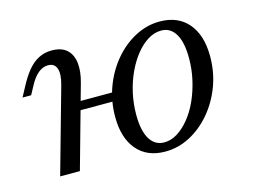

<svg xmlns="http://www.w3.org/2000/svg" viewBox="-69 -538 868 660"><g transform="rotate(-15 365.5 -207.5)"><path d="M74.2 0 158.9 -301.6Q169.4 -338.7 162.5 -359.3Q155.6 -379.8 132.3 -379.8Q113.7 -379.8 97.2 -366.1Q80.6 -352.4 66.1 -325L50 -295.2H19.4L37.9 -329.8Q54 -360.5 71.4 -381.9Q88.7 -403.2 110.1 -414.5Q131.5 -425.8 157.3 -425.8Q191.9 -425.8 210.9 -408.9Q229.8 -391.9 233.5 -361.3Q237.1 -330.6 225.8 -291.1L144.4 0ZM169.4 -201.6 178.2 -232.3H351.6L345.2 -201.6ZM446 11.3Q381.5 11.3 345.6 -31Q309.7 -73.4 309.7 -148.4Q309.7 -204 328.2 -254Q346.8 -304 379.4 -342.7Q412.1 -381.5 454 -403.6Q496 -425.8 541.9 -425.8Q606.5 -425.8 642.7 -383.5Q679 -341.1 679 -265.3Q679 -209.7 660.5 -160.1Q641.9 -110.5 609.3 -71.8Q576.6 -33.1 534.7 -10.9Q492.7 11.3 446 11.3ZM450.8 -20.2Q475 -20.2 497.6 -34.3Q520.2 -48.4 540.3 -73Q560.5 -97.6 575.4 -130.6Q590.3 -163.7 598.8 -201.2Q607.3 -238.7 607.3 -278.2Q607.3 -334.7 589.5 -364.5Q571.8 -394.4 538.7 -394.4Q514.5 -394.4 491.5 -380.2Q468.5 -366.1 448.8 -341.5Q429 -316.9 413.7 -284.3Q398.4 -251.6 389.9 -213.7Q381.5 -175.8 381.5 -136.3Q381.5 -79.8 399.6 -50Q417.7 -20.2 450.8 -20.2Z"/></g></svg>

Font: Playfair 12pt Light
Style: Italic
Weight: 300
Italic angle: -15.6°
Designer: Claus Eggers Sørensen
Foundry: Claus Eggers Sørensen
Version: Version 2.000;gftools[0.9.28]